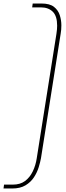

<svg xmlns="http://www.w3.org/2000/svg" viewBox="-26 -862 373 1092"><path d="M-6 210 -3 188H47Q89 188 116.5 167.5Q144 147 160.5 112.5Q177 78 183 38L295 -670Q297 -683 298 -694.5Q299 -706 299 -716Q299 -771 274 -795.5Q249 -820 207 -820H157L160 -842H210Q257 -842 281 -823Q305 -804 314 -775.5Q323 -747 323 -718Q323 -705 322 -693Q321 -681 319 -670L207 38Q203 60 194 89.5Q185 119 167 146.5Q149 174 119 192Q89 210 44 210Z"/></svg>

Font: Exo Thin Thin
Style: Italic
Weight: 250
Italic angle: -9°
Version: Version 2.000